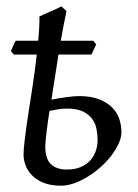

<svg xmlns="http://www.w3.org/2000/svg" viewBox="-20 -569 439 609"><path d="M270 -396H165.5Q158.7 -354 153.3 -318.1Q147.9 -282.2 143.1 -252.9Q168 -257.8 191.9 -261Q215.8 -264.2 231 -264.2Q269 -264.2 294.7 -253.9Q320.3 -243.7 336.2 -227.5Q352.1 -211.4 358.6 -190.9Q365.2 -170.4 365.2 -149.9Q365.2 -133.3 356.7 -114.3Q348.1 -95.2 333.7 -76.2Q319.3 -57.1 300 -39.8Q280.8 -22.5 259.5 -9.3Q238.3 3.9 216.1 12Q193.8 20 173.8 20Q140.1 20 117.4 10.5Q94.7 1 80.8 -13.7Q66.9 -28.3 60.8 -45.4Q54.7 -62.5 54.7 -78.1Q54.7 -92.3 57.4 -116.9Q60.1 -141.6 64.2 -170.2Q68.4 -198.7 73 -228.5Q77.6 -258.3 81.5 -283.2Q86.4 -315.9 90.3 -344Q94.2 -372.1 96.7 -396H23.9L14.6 -406.7Q18.1 -414.6 21.7 -423.3Q25.4 -432.1 29.8 -439.9H101.1Q103.5 -464.8 104.5 -484.1Q105.5 -503.4 105 -516.6Q111.3 -520 120.8 -524.2Q130.4 -528.3 140.4 -532.7Q150.4 -537.1 159.7 -541.3Q168.9 -545.4 174.8 -548.8L190.9 -533.7Q185.5 -509.3 181.2 -485.8Q176.8 -462.4 172.9 -439.9H275.9L285.2 -427.7ZM192.4 -224.6Q179.2 -224.6 164.8 -222.4Q150.4 -220.2 137.2 -217.3Q135.3 -206.1 132.8 -189.5L128.4 -156.2Q126.5 -139.6 125 -125.7Q123.5 -111.8 123.5 -106Q123.5 -65.4 141.4 -48.3Q159.2 -31.2 192.4 -31.2Q217.8 -31.2 236.3 -39.3Q254.9 -47.4 266.6 -60.5Q278.3 -73.7 283.9 -90.6Q289.6 -107.4 289.6 -125Q289.6 -142.1 286.1 -159.9Q282.7 -177.7 272.2 -192.1Q261.7 -206.5 242.7 -215.6Q223.6 -224.6 192.4 -224.6Z"/></svg>

Font: Gentium Plus
Style: Italic
Weight: 400
Italic angle: -8°
Designer: J. Victor Gaultney, Annie Olsen, Iska Routamaa
Foundry: SIL International
Version: Version 1.510